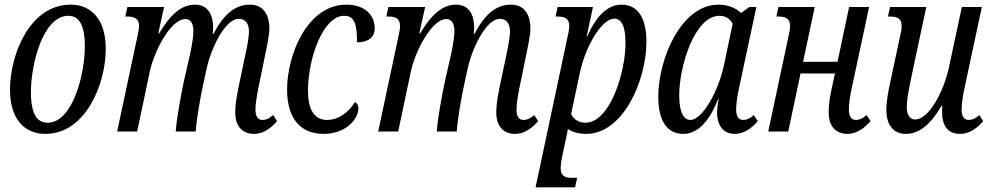

<svg xmlns="http://www.w3.org/2000/svg" viewBox="-20 -566 4275 826"><path d="M175 10C349 10 435 -205 435 -356C435 -482 373 -546 284 -546C108 -546 23 -331 23 -180C23 -54 85 10 175 10ZM185 -38C141 -38 113 -72 113 -170C113 -288 164 -498 274 -498C317 -498 345 -464 345 -366C345 -248 293 -38 185 -38Z M1073 10C1116 10 1150 -19 1172 -45L1155 -71C1137 -55 1124 -50 1109 -50C1088 -50 1079 -67 1079 -95C1079 -119 1085 -155 1092 -190L1119 -321C1127 -359 1139 -418 1139 -442C1139 -496 1118 -546 1055 -546C993 -546 943 -506 899 -421H895C896 -429 897 -438 897 -445C897 -497 879 -546 818 -546C760 -546 711 -501 665 -423H661L686 -536H528L519 -495H526C556 -495 578 -488 578 -455C578 -446 577 -436 574 -423L484 0H570L624 -256C643 -347 715 -484 777 -484C805 -484 812 -456 812 -433C812 -392 796 -324 791 -304L773 -225C757 -154 739 -47 736 0H822C825 -51 843 -153 855 -207L869 -271C889 -363 950 -485 1007 -485C1037 -485 1051 -463 1051 -431C1051 -402 1041 -355 1030 -304L1005 -185C993 -126 992 -98 992 -80C992 -33 1015 10 1073 10Z M1372 10C1472 10 1522 -57 1522 -100C1522 -112 1517 -121 1507 -127C1481 -85 1439 -50 1387 -50C1329 -50 1305 -100 1305 -175C1305 -318 1371 -498 1460 -498C1505 -498 1516 -464 1516 -384C1564 -384 1592 -405 1592 -444C1592 -501 1550 -546 1470 -546C1303 -546 1215 -332 1215 -180C1215 -60 1270 10 1372 10Z M2196 10C2239 10 2273 -19 2295 -45L2278 -71C2260 -55 2247 -50 2232 -50C2211 -50 2202 -67 2202 -95C2202 -119 2208 -155 2215 -190L2242 -321C2250 -359 2262 -418 2262 -442C2262 -496 2241 -546 2178 -546C2116 -546 2066 -506 2022 -421H2018C2019 -429 2020 -438 2020 -445C2020 -497 2002 -546 1941 -546C1883 -546 1834 -501 1788 -423H1784L1809 -536H1651L1642 -495H1649C1679 -495 1701 -488 1701 -455C1701 -446 1700 -436 1697 -423L1607 0H1693L1747 -256C1766 -347 1838 -484 1900 -484C1928 -484 1935 -456 1935 -433C1935 -392 1919 -324 1914 -304L1896 -225C1880 -154 1862 -47 1859 0H1945C1948 -51 1966 -153 1978 -207L1992 -271C2012 -363 2073 -485 2130 -485C2160 -485 2174 -463 2174 -431C2174 -402 2164 -355 2153 -304L2128 -185C2116 -126 2115 -98 2115 -80C2115 -33 2138 10 2196 10Z M2284 240H2454L2463 199H2440C2413 199 2392 193 2392 158C2392 141 2396 119 2401 95L2414 35C2417 22 2421 2 2423 -11C2444 3 2472 10 2502 10C2662 10 2761 -222 2761 -386C2761 -482 2729 -546 2653 -546C2595 -546 2544 -497 2507 -410H2504L2531 -536H2379L2370 -495H2377C2407 -495 2429 -488 2429 -455C2429 -446 2428 -436 2425 -423ZM2498 -38C2473 -38 2448 -51 2437 -75L2474 -250C2500 -373 2571 -486 2623 -486C2653 -486 2671 -454 2671 -381C2671 -256 2605 -38 2498 -38Z M2920 10C2980 10 3031 -42 3069 -139H3072C3066 -111 3065 -93 3065 -80C3065 -33 3087 10 3141 10C3184 10 3218 -19 3240 -45L3223 -71C3205 -55 3192 -50 3177 -50C3156 -50 3147 -67 3147 -95C3147 -119 3152 -155 3160 -190L3234 -536H3204L3168 -510C3146 -532 3111 -546 3071 -546C2911 -546 2812 -314 2812 -150C2812 -54 2844 10 2920 10ZM2950 -50C2922 -50 2902 -82 2902 -155C2902 -280 2968 -498 3075 -498C3096 -498 3118 -490 3132 -464L3095 -288C3071 -172 3001 -50 2950 -50Z M3626 10C3669 10 3703 -19 3725 -45L3708 -71C3690 -55 3677 -50 3662 -50C3641 -50 3632 -67 3632 -95C3632 -119 3637 -155 3645 -190L3719 -536H3633L3583 -300H3435L3485 -536H3329L3320 -495H3327C3357 -495 3379 -488 3379 -455C3379 -446 3378 -436 3375 -423L3285 0H3371L3424 -250H3572L3558 -185C3545 -126 3545 -98 3545 -80C3545 -33 3568 10 3626 10Z M3877 10C3931 10 3980 -25 4030 -110H4034C4033 -100 4033 -92 4033 -85C4033 -26 4056 10 4111 10C4154 10 4188 -19 4210 -45L4193 -71C4175 -55 4162 -50 4147 -50C4126 -50 4117 -67 4117 -95C4117 -119 4122 -155 4130 -190L4204 -536H4118L4063 -279C4041 -174 3977 -52 3917 -52C3890 -52 3881 -80 3881 -104C3881 -136 3888 -174 3900 -231L3965 -536H3809L3800 -495H3807C3837 -495 3859 -488 3859 -455C3859 -446 3858 -436 3855 -423L3810 -213C3802 -176 3793 -129 3793 -94C3793 -36 3818 10 3877 10Z"/></svg>

Font: Noto Serif ExtraCondensed
Style: Italic
Weight: 400
Width: 2
Italic angle: -12°
Designer: Monotype Design Team
Foundry: Monotype Imaging Inc.
Version: Version 2.014